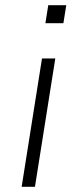

<svg xmlns="http://www.w3.org/2000/svg" viewBox="-20 -716 295 736"><path d="M154 -627 165 -696H234L223 -627ZM63 0 141 -492H192L114 0Z"/></svg>

Font: Nunito Sans 7pt ExtraLight
Style: Italic
Weight: 250
Italic angle: -9°
Designer: Vernon Adams
Foundry: Vernon Adams
Version: Version 3.101;gftools[0.9.27]